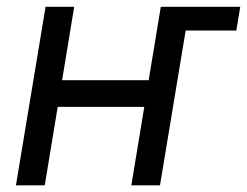

<svg xmlns="http://www.w3.org/2000/svg" viewBox="-20 -556 741 576"><path d="M497.6 -464.4 509.3 -535.6H700.7L689 -464.4ZM445.8 -315.4 432.1 -235.4H132.3L146 -315.4ZM202.6 -535.6 114.3 0H27.8L116.7 -535.6ZM548.8 -535.6 460 0H374L462.4 -535.6Z"/></svg>

Font: Inter 20pt
Style: Italic
Weight: 400
Italic angle: -9.3988°
Version: Version 4.001;git-66647c0bb